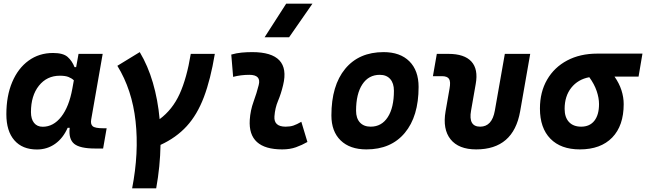

<svg xmlns="http://www.w3.org/2000/svg" viewBox="-20 -815 3567 1060"><path d="M400.4 -444.3 413.6 -517.6H546.9L483.4 -154.8Q479 -129.4 491.7 -118.2Q504.4 -106.9 550.3 -106.9H568.8L549.3 4.9H504.9Q421.4 4.9 389.6 -21Q357.9 -46.9 364.7 -109.4H353.5Q328.1 -51.8 284.2 -20.8Q240.2 10.3 184.1 10.3Q103.5 10.3 59.3 -40.5Q15.1 -91.3 15.1 -184.1Q15.1 -285.6 47.4 -361.8Q79.6 -438 137.7 -480.2Q195.8 -522.5 272.9 -522.5Q328.6 -522.5 353.3 -500.7Q377.9 -479 391.6 -444.3ZM310.5 -397Q238.8 -397 194.8 -341.8Q150.9 -286.6 150.9 -196.3Q150.9 -157.7 168 -136.5Q185.1 -115.2 215.8 -115.2Q274.9 -115.2 318.1 -170.4Q361.3 -225.6 379.4 -325.7L387.7 -371.6Q376 -382.8 358.4 -389.9Q340.8 -397 310.5 -397Z M709.5 224.6Q747.6 28.8 728.5 -145.3Q709.5 -319.3 627.9 -451.7L751.5 -527.3Q796.4 -452.6 824 -358.4Q851.6 -264.2 861.3 -157.2Q932.1 -209.5 971.7 -296.4Q1011.2 -383.3 1033.2 -517.6H1166Q1142.6 -376.5 1105.7 -279.1Q1068.8 -181.6 1010.7 -118.2Q952.6 -54.7 866.2 -15.1Q864.3 103 842.3 224.6Z M1643.6 -142.6 1677.2 -31.2Q1647.5 -14.2 1614.3 -2.2Q1581.1 9.8 1538.1 9.8Q1348.6 9.8 1358.9 -153.3Q1362.3 -205.6 1379.9 -253.9Q1397.5 -302.2 1408.2 -345.2Q1423.3 -401.9 1356.4 -401.9Q1310.1 -401.9 1267.1 -390.6L1256.8 -513.7Q1285.6 -522 1314.5 -524.7Q1343.3 -527.3 1372.1 -527.3Q1587.4 -527.3 1543 -345.2Q1531.7 -297.4 1515.1 -258.3Q1498.5 -219.2 1495.1 -172.4Q1491.2 -115.7 1557.1 -115.7Q1581.5 -115.7 1599.9 -121.8Q1618.2 -127.9 1643.6 -142.6ZM1440.9 -609.4 1560.1 -794.9H1705.1L1576.2 -609.4Z M2002.9 9.8Q1911.6 9.8 1860.6 -39.8Q1809.6 -89.4 1809.6 -177.7Q1809.6 -342.8 1885.7 -435.1Q1961.9 -527.3 2097.7 -527.3Q2189 -527.3 2240 -476.6Q2291 -425.8 2291 -335Q2291 -172.4 2214.8 -81.3Q2138.7 9.8 2002.9 9.8ZM2026.4 -115.7Q2086.9 -115.7 2120.8 -168.2Q2154.8 -220.7 2154.8 -314Q2154.8 -355.5 2134.3 -378.7Q2113.8 -401.9 2076.7 -401.9Q2015.1 -401.9 1980.5 -349.4Q1945.8 -296.9 1945.8 -203.6Q1945.8 -162.1 1967 -138.9Q1988.3 -115.7 2026.4 -115.7Z M2608.9 9.8Q2512.2 9.8 2467.5 -45.9Q2422.9 -101.6 2439.9 -200.2L2461.9 -326.2Q2468.8 -363.8 2459.2 -379.2Q2449.7 -394.5 2419.4 -394.5H2370.1L2391.6 -517.6H2455.1Q2543.9 -517.6 2582.5 -475.3Q2621.1 -433.1 2606.4 -351.6L2580.6 -204.1Q2564.9 -115.7 2630.9 -115.7Q2696.3 -115.7 2711.9 -204.1L2767.1 -517.6H2907.2L2851.6 -200.2Q2814.5 9.8 2608.9 9.8Z M3181.2 9.8Q3076.2 9.8 3018.6 -49.3Q2960.9 -108.4 2960.9 -215.8Q2960.9 -307.1 3000.5 -375.2Q3040 -443.4 3111.3 -481.2Q3182.6 -519 3277.8 -519H3526.9L3505.4 -392.1H3372.6Q3398.4 -355.5 3410.9 -316.9Q3423.3 -278.3 3423.3 -240.2Q3423.3 -121.1 3359.9 -55.7Q3296.4 9.8 3181.2 9.8ZM3233.4 -388.7Q3170.9 -377 3134 -330.6Q3097.2 -284.2 3097.2 -213.9Q3097.2 -167.5 3121.1 -141.6Q3145 -115.7 3188.5 -115.7Q3235.8 -115.7 3261.5 -148.4Q3287.1 -181.2 3287.1 -240.2Q3287.1 -273.9 3274.2 -312.3Q3261.2 -350.6 3233.4 -388.7Z"/></svg>

Font: Cascadia Code PL
Style: Bold Italic
Weight: 700
Italic angle: -10°
Monospace: yes
Designer: Aaron Bell
Foundry: Saja Typeworks
Version: Version 2404.023; ttfautohint (v1.8.4)